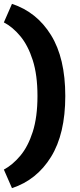

<svg xmlns="http://www.w3.org/2000/svg" viewBox="-44 -822 415 994"><path d="M18 152 -24 56Q21 32 61 -15.5Q101 -63 125.5 -139.5Q150 -216 150 -325Q150 -434 125.5 -510.5Q101 -587 61 -635Q21 -683 -24 -706L18 -802Q146 -760 220 -640.5Q294 -521 294 -325Q294 -129 220 -9.5Q146 110 18 152Z"/></svg>

Font: Radio Canada Big
Style: Regular
Weight: 400
Designer: Étienne Aubert Bonn
Foundry: Coppers and Brasses
Version: Version 1.001